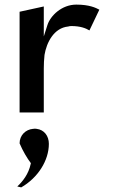

<svg xmlns="http://www.w3.org/2000/svg" viewBox="-20 -498 500 833"><path d="M114 210 113 214C104 257 78 290 55 311C61 312 65 313 72 315C145 273 192 198 192 126C192 92 172 65 139 61C134 60 129 60 124 61H123C91 64 65 89 65 124C79 157 98 189 114 210ZM411 -456C396 -464 368 -478 311 -478C248 -478 199 -430 186 -390L170 -340V-470L65 -447V-10H170V-201C170 -220 171 -240 173 -258V-259C182 -314 214 -377 276 -383C279 -384 284 -385 289 -385C330 -385 353 -375 368 -366Z"/></svg>

Font: Bluebird
Style: LiNrw
Weight: 300
Designer: Jasper
Foundry: Cannot Into Space Fonts
Version: Version 0.98